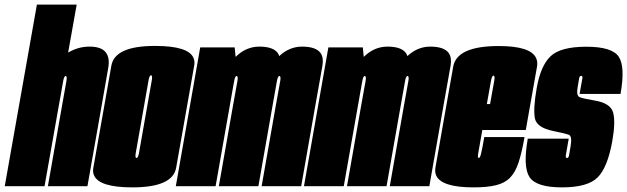

<svg xmlns="http://www.w3.org/2000/svg" viewBox="-66 -805 2711 830"><path d="M-45.5 0 93.5 -785H265.5L228.5 -577.5Q271.5 -603.5 321 -603.5Q371.5 -603.5 391 -579Q409.5 -556 402 -512Q386 -420.5 368.5 -320.5L312 0H141L197 -318.5Q217 -431.5 221 -454Q224.5 -473.5 219.5 -476Q219 -476.5 218 -476.5Q211 -476.5 207 -454Q204.5 -440.5 200 -414.5L126.5 0Z M506.5 5Q362.5 5 340.5 -47Q334 -61.5 337.5 -80Q352.5 -165 376.5 -300.5L415.5 -521.5Q430.5 -606.5 604.5 -606.5Q748.5 -606.5 770.5 -554.5Q777 -540 773.5 -521.5L734.5 -300.5Q710.5 -165 695.5 -80Q680.5 5 506.5 5ZM524 -122Q531 -122 535 -144.5Q539 -167 562.5 -300.5Q586 -434.5 590 -457Q593.5 -476.5 588.5 -479Q588 -479.5 587 -479.5Q580 -479.5 576 -457Q572 -434.5 548.5 -300.5Q525 -167 521 -144.5Q517.5 -125 522.5 -122.5Q523 -122 524 -122Z M694 0 799.5 -600H948.5L952.5 -559Q997.5 -603.5 1055 -603.5Q1115 -603.5 1135 -575.5Q1139 -569.5 1141 -562.5Q1185 -603.5 1240 -603.5Q1300 -603.5 1320 -575.5Q1333.5 -555.5 1328 -522Q1313.5 -440.5 1301 -370.5L1236 0H1065L1124.5 -338.5Q1141.5 -434.5 1145.5 -455.5Q1148.5 -473.5 1143.5 -476Q1143 -476.5 1142 -476.5Q1135 -476.5 1131.2 -455.2Q1127.5 -434 1110.5 -338.5L1051 0H880L939.5 -338.5Q956.5 -434.5 960.5 -455.5Q963.5 -473.5 958.5 -476Q958 -476.5 957 -476.5Q950 -476.5 946.5 -455.5Q945 -449 943 -437L866 0Z M1248 0 1353.5 -600H1502.5L1506.5 -559Q1551.5 -603.5 1609 -603.5Q1669 -603.5 1689 -575.5Q1693 -569.5 1695 -562.5Q1739 -603.5 1794 -603.5Q1854 -603.5 1874 -575.5Q1887.5 -555.5 1882 -522Q1867.5 -440.5 1855 -370.5L1790 0H1619L1678.5 -338.5Q1695.5 -434.5 1699.5 -455.5Q1702.5 -473.5 1697.5 -476Q1697 -476.5 1696 -476.5Q1689 -476.5 1685.2 -455.2Q1681.5 -434 1664.5 -338.5L1605 0H1434L1493.5 -338.5Q1510.5 -434.5 1514.5 -455.5Q1517.5 -473.5 1512.5 -476Q1512 -476.5 1511 -476.5Q1504 -476.5 1500.5 -455.5Q1499 -449 1497 -437L1420 0Z M1981 5Q1842.5 5 1819.5 -46.5Q1813 -61.5 1816.5 -81.5Q1831.5 -168 1854.5 -298Q1877.5 -428 1893.2 -517Q1909 -606 2090 -606Q2228 -606 2251.5 -554Q2259 -538 2255.5 -517Q2239.5 -428 2217.5 -303Q2212 -271 2207 -243H2019Q2004 -160 2001.5 -143.5Q1998 -124.5 2002.5 -122Q2003 -122 2003.5 -122Q2009 -122 2013.5 -140Q2018 -158 2027.5 -212.5H2201.5Q2190 -146.5 2176.2 -104Q2162.5 -61.5 2139.8 -37.8Q2117 -14 2079 -4.5Q2041 5 1981 5ZM2038.5 -355H2052.5Q2067 -435 2070.5 -455.5Q2074 -475 2069 -477.5Q2068.5 -478 2067.5 -478Q2060.5 -478 2056.5 -455.5Q2053.5 -438 2038.5 -355Z M2363.5 5Q2252.5 5 2223.2 -39.2Q2194 -83.5 2215.5 -205.5H2392.5Q2382 -146 2380 -134Q2378.5 -125.5 2382 -123Q2383 -122 2385 -122Q2392 -122 2394 -134Q2396 -146 2400.5 -172Q2408.5 -217 2392.2 -222.8Q2376 -228.5 2326.5 -238.5Q2254 -253 2246.2 -293.8Q2238.5 -334.5 2254 -423.5Q2271 -521 2314.2 -562Q2357.5 -603 2468.5 -603Q2579.5 -603 2608.5 -560.2Q2637.5 -517.5 2616.5 -399H2439.5Q2449.5 -455 2451.5 -466Q2453 -473.5 2450 -476Q2448.5 -477 2446.5 -477Q2439.5 -477 2437.5 -466Q2435.5 -455 2431.5 -431Q2424 -391 2440.2 -384.8Q2456.5 -378.5 2504.5 -370.5Q2573.5 -359 2584.5 -318.5Q2595.5 -278 2581 -195.5Q2560.5 -81 2517.5 -38Q2474.5 5 2363.5 5Z"/></svg>

Font: Anybody UltraCondensed Black
Style: Italic
Weight: 900
Width: 1
Italic angle: -10°
Designer: Tyler Finck
Foundry: Etcetera Type Company
Version: Version 1.010; ttfautohint (v1.8.3) -l 8 -r 50 -G 200 -x 14 